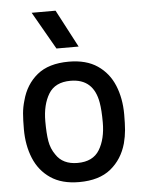

<svg xmlns="http://www.w3.org/2000/svg" viewBox="-55 -824 658 880"><g transform="rotate(-5 274.0 -384.0)"><path d="M274 12Q194 12 142.5 -23Q91 -58 66.5 -117.5Q42 -177 42 -251Q42 -294 44.5 -323.5Q47 -353 56 -383Q75 -455 128 -498.5Q181 -542 274 -542Q354 -542 405.5 -507Q457 -472 481.5 -412.5Q506 -353 506 -279Q506 -236 503.5 -207Q501 -178 493 -147Q473 -75 419.5 -31.5Q366 12 274 12ZM274 -76Q345 -76 375 -125.5Q405 -175 405 -251Q405 -307 399 -342Q380 -454 274 -454Q203 -454 173 -404.5Q143 -355 143 -279Q143 -223 149 -187.5Q155 -152 175 -124Q206 -76 274 -76ZM325 -607H223L124 -780H234Z"/></g></svg>

Font: Tanohe Sans Medium
Style: Regular
Weight: 500
Designer: Village Type and Design LLC
Foundry: Cooper Hewitt Smithsonian Design Museum
Version: Version 1.00;September 29, 2021;FontCreator 13.0.0.2655 64-b